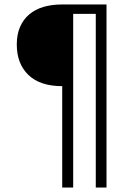

<svg xmlns="http://www.w3.org/2000/svg" viewBox="-20 -658 566 858"><path d="M408 180V-596H307V180H258V-273Q159 -273 107 -323Q55 -373 55 -459Q55 -504 69.5 -537.5Q84 -571 110.5 -593.5Q137 -616 174 -627Q211 -638 256 -638H456V180Z"/></svg>

Font: Mukta Malar ExtraLight
Style: Regular
Weight: 275
Designer: Aadarsh Rajan, Girish Dalvi, Yashodeep Gholap
Foundry: Ek Type
Version: Version 2.538;PS 1.000;hotconv 16.6.51;makeotf.lib2.5.65220;